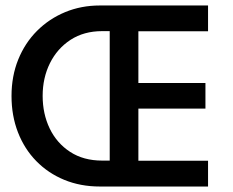

<svg xmlns="http://www.w3.org/2000/svg" viewBox="-20 -680 848 700"><path d="M344 0Q273.5 0 214.5 -24.2Q155.5 -48.5 112.2 -92.8Q69 -137 45.5 -197.5Q22 -258 22 -330Q22 -402.5 46.5 -463Q71 -523.5 115 -567.5Q159 -611.5 217.5 -635.8Q276 -660 344 -660H738.5V-566H484.5V-377.5H729V-284H484.5V-94H738.5V0ZM352.5 -94.5H380V-566.5H352.5Q286 -566.5 237.2 -534.8Q188.5 -503 162 -449.5Q135.5 -396 135.5 -330.5Q135.5 -265 161.2 -211.5Q187 -158 235.8 -126.2Q284.5 -94.5 352.5 -94.5Z"/></svg>

Font: League Spartan Medium
Style: Regular
Weight: 500
Foundry: The League of Moveable Type
Version: Version 2.002